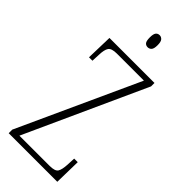

<svg xmlns="http://www.w3.org/2000/svg" viewBox="-289 -948 989 989"><g transform="rotate(45 205.5 -453.5)"><path d="M23 0V-26L324 -684H127Q89 -684 78 -668Q67 -652 66 -613L64 -569H39L43 -714H371V-689L71 -30H291Q330 -30 340 -46Q350 -62 352 -101L354 -146H380L377 0ZM216 -819Q203 -819 195.5 -828Q188 -837 188 -863Q188 -888 195.5 -897.5Q203 -907 216 -907Q228 -907 236.5 -897.5Q245 -888 245 -863Q245 -837 236.5 -828Q228 -819 216 -819Z"/></g></svg>

Font: Noto Serif ExtraCondensed ExtraLight
Style: Regular
Weight: 200
Width: 2
Designer: Monotype Design Team
Foundry: Monotype Imaging Inc.
Version: Version 2.015